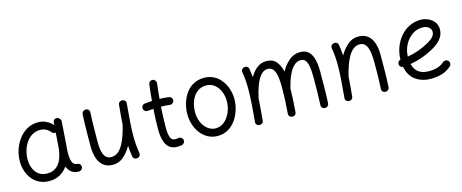

<svg xmlns="http://www.w3.org/2000/svg" viewBox="-39 -1188 4290 1782"><g transform="rotate(-15 2106.0 -297.0)"><path d="M561.5 14.6C581.5 14.6 598.1 -2 598.1 -22C597.7 -43.5 584.5 -53.2 571.3 -56.6C545.4 -58.1 528.8 -67.4 521 -84C512.7 -100.6 508.3 -120.1 506.8 -143.1C505.4 -166 505.9 -196.3 507.8 -222.2C508.8 -231 509.8 -239.7 510.3 -248.5L526.4 -476.6C527.8 -496.1 511.2 -515.1 491.7 -517.6C471.7 -521 454.1 -506.3 452.6 -486.3L450.7 -461.4C413.6 -500.5 368.7 -525.4 310.5 -525.4C230.5 -525.4 166 -485.4 121.6 -424.3C76.7 -363.3 52.7 -285.2 54.7 -207.5C56.2 -164.1 65.9 -124 84 -88.4C120.1 -16.1 186 29.3 273.9 29.3C352.1 29.3 410.6 -6.3 450.2 -62.5C467.8 -17.1 501.5 14.6 561.5 14.6ZM274.4 -43.9C228.5 -43.9 193.4 -59.6 168.5 -90.3C143.6 -121.1 130.4 -160.2 128.9 -206.5C125 -324.2 193.4 -452.1 310.5 -452.1C353 -452.1 384.8 -432.6 406.7 -406.7C415 -393.6 431.6 -387.7 445.8 -390.1L436.5 -258.3C433.6 -218.3 426.3 -182.1 414.6 -149.9C390.6 -85 346.2 -43.9 274.4 -43.9Z M1152.8 -481.4C1154.8 -505.4 1138.7 -518.6 1121.1 -520C1103 -522 1082.5 -511.7 1080.1 -488.3C1072.8 -415.5 1067.9 -353.5 1064.5 -300.3C1064.5 -299.8 1064.5 -298.8 1064 -297.9C1049.8 -237.3 1029.3 -173.3 1001.5 -122.6C973.6 -71.3 937 -37.1 888.2 -37.1C814.9 -37.1 798.8 -110.8 798.8 -209.5C798.8 -263.7 799.3 -312.5 800.3 -355.5C800.8 -397.9 802.2 -442.4 804.7 -488.8C806.2 -508.3 792.5 -524.9 768.6 -524.9C745.6 -524.9 732.4 -507.3 731 -489.3C725.6 -380.4 725.1 -279.8 725.1 -178.2C725.1 -140.1 730.5 -105 740.7 -72.3C761.2 -7.3 806.2 36.1 882.8 36.1C922.4 36.1 956.5 23.4 986.3 -2.9C1016.1 -28.8 1041.5 -60.1 1062.5 -97.7C1064.5 -62 1068.4 -28.8 1074.2 5.9C1077.6 29.8 1100.6 39.1 1119.6 34.7C1136.7 30.8 1149.9 16.6 1146.5 -5.4C1138.2 -59.6 1133.3 -109.9 1133.3 -172.9C1133.3 -210.4 1134.8 -253.9 1138.2 -303.2C1141.6 -352.5 1146.5 -411.6 1152.8 -481.4Z M1576.7 -396C1580.1 -415.5 1564.9 -434.1 1545.4 -436.5C1516.6 -440.4 1487.3 -442.4 1457.5 -442.9C1461.4 -491.7 1466.8 -540.5 1472.7 -589.4C1475.1 -609.4 1460.4 -627.9 1440.9 -629.9C1420.9 -632.3 1402.3 -617.7 1400.4 -598.1C1394.5 -546.9 1388.7 -494.6 1384.3 -442.4C1359.9 -441.4 1336.4 -439.5 1314 -436.5C1293.9 -434.6 1279.8 -415.5 1282.2 -396C1284.2 -376 1303.2 -361.8 1322.8 -364.3C1340.8 -366.2 1359.4 -367.7 1378.4 -368.7C1374 -304.2 1371.1 -239.3 1371.1 -173.3C1371.1 -136.2 1374 -86.9 1391.6 -44.4C1408.7 -1.5 1442.4 29.3 1502.9 29.3C1516.1 29.3 1530.3 27.8 1545.9 25.4C1565.4 21.5 1579.1 2 1575.2 -17.6C1571.3 -37.1 1552.2 -50.8 1532.7 -46.9C1522 -44.9 1512.2 -43.9 1502.9 -43.9C1484.9 -43.9 1471.7 -50.3 1463.4 -63.5C1446.8 -88.9 1444.3 -131.8 1444.3 -173.3C1444.3 -239.7 1447.3 -305.2 1451.7 -370.1C1481.4 -369.6 1509.3 -367.7 1536.1 -364.3C1555.7 -361.8 1574.2 -376 1576.7 -396Z M1905.3 -525.4C1825.2 -525.4 1766.6 -488.8 1727.5 -432.6C1688.5 -376 1669.4 -305.7 1669.4 -237.3C1669.4 -104.5 1752 29.3 1892.1 29.3C1968.3 29.3 2027.3 -8.8 2067.4 -65.9C2107.4 -122.6 2128.4 -194.3 2128.4 -262.7C2128.4 -385.7 2053.7 -525.4 1905.3 -525.4ZM1905.3 -452.1C1935.5 -452.1 1961.9 -443.4 1984.4 -426.3C2029.3 -391.1 2055.2 -330.6 2055.2 -262.7C2055.2 -224.1 2047.9 -188.5 2033.7 -155.3C2004.9 -88.4 1954.1 -43.9 1892.1 -43.9C1809.1 -43.9 1743.7 -129.4 1743.7 -237.3C1743.7 -276.9 1750 -312.5 1763.2 -345.2C1788.6 -409.7 1838.4 -452.1 1905.3 -452.1Z M2257.3 -7.3C2255.4 16.1 2271.5 29.8 2289.1 31.2C2308.1 33.2 2327.6 22.9 2330.1 -0.5C2337.9 -85 2343.8 -153.8 2347.2 -212.9C2356.4 -256.3 2368.2 -295.9 2382.3 -332.5C2410.2 -404.8 2448.2 -452.1 2495.6 -452.1C2571.8 -452.1 2582.5 -362.3 2582.5 -245.6C2582.5 -158.7 2580.6 -122.6 2571.8 -2.4C2569.8 21.5 2586.9 33.7 2605 35.2C2624 36.6 2642.6 25.9 2644.5 2.4C2652.3 -107.4 2654.8 -147.9 2655.8 -221.2C2666 -263.7 2678.2 -302.7 2693.4 -337.4C2723.1 -407.2 2763.7 -451.7 2814.5 -451.7C2881.3 -451.7 2889.6 -369.6 2889.6 -251.5C2889.6 -170.9 2888.7 -93.3 2884.3 0C2883.8 19.5 2897 36.1 2920.4 36.1C2943.4 36.1 2957.5 19.5 2958 0.5C2963.4 -108.4 2963.4 -209 2963.4 -310.5C2963.4 -347.2 2959.5 -381.8 2952.1 -414.6C2944.8 -447.3 2931.2 -473.6 2912.1 -494.1C2893.1 -514.6 2865.2 -524.9 2829.6 -524.9C2789.1 -524.9 2753.4 -512.2 2722.7 -486.3C2691.9 -460.4 2665.5 -427.7 2643.6 -387.7C2634.8 -427.2 2619.6 -460.4 2598.1 -486.3C2576.7 -512.2 2544.9 -525.4 2502.9 -525.4C2435.1 -525.4 2383.8 -480 2346.2 -413.6C2343.8 -439.5 2340.3 -466.8 2335.9 -494.6C2332 -519.5 2310.1 -527.3 2291 -523.4C2274.9 -519.5 2260.3 -505.9 2263.7 -482.9C2272.9 -429.7 2276.9 -378.9 2276.9 -315.9C2276.9 -283.2 2275.4 -246.1 2272.9 -203.6C2272.5 -200.7 2272.5 -197.8 2272.5 -195.3C2269 -142.6 2264.6 -81.5 2257.3 -7.3Z M3117.2 -7.3C3115.2 16.6 3131.3 29.8 3148.9 31.2C3168 33.2 3187.5 22.9 3189.9 -0.5C3197.3 -73.2 3202.1 -135.3 3205.6 -188.5C3205.6 -189 3205.6 -189.9 3206.1 -190.9C3235.8 -311 3284.2 -451.7 3381.8 -451.7C3455.1 -451.7 3471.2 -365.7 3471.2 -251.5C3471.2 -170.9 3470.7 -93.3 3465.3 0C3464.8 19.5 3477.5 36.1 3501.5 36.1C3524.4 36.1 3538.6 18.6 3539.1 0.5C3544.4 -108.4 3544.9 -209 3544.9 -310.5C3544.9 -348.6 3540 -383.8 3529.8 -416.5C3509.3 -481.4 3465.3 -524.9 3389.6 -524.9C3349.6 -524.9 3314.5 -512.2 3284.7 -486.3C3254.9 -460.4 3229 -428.7 3207.5 -391.1C3205.6 -426.3 3201.7 -460 3195.8 -494.6C3192.4 -519.5 3169.4 -527.8 3150.4 -523.4C3134.3 -519 3120.1 -505.9 3123.5 -482.9C3132.8 -429.7 3136.7 -378.9 3136.7 -315.9C3136.7 -278.3 3135.3 -234.9 3131.8 -185.5C3128.4 -136.2 3123.5 -77.1 3117.2 -7.3Z M4137.2 -36.6C4152.3 -50.3 4152.8 -73.7 4139.6 -88.9C4126 -104 4102.5 -104.5 4087.4 -91.3C4050.8 -57.6 3999 -43.9 3940.9 -43.9C3863.3 -43.9 3809.6 -76.7 3791.5 -152.8C3877.9 -167.5 3959.5 -197.8 4036.6 -243.7C4048.8 -251 4062.5 -261.2 4078.6 -274.9C4110.4 -301.8 4138.2 -341.8 4138.2 -393.1C4138.2 -421.9 4130.4 -446.3 4115.2 -466.3C4084 -505.4 4033.7 -525.4 3986.3 -525.4C3903.8 -525.4 3835.4 -487.3 3787.1 -428.2C3738.8 -369.1 3711.9 -292.5 3711.4 -216.3C3694.3 -212.4 3682.1 -196.3 3683.6 -178.2C3685.1 -160.2 3699.7 -145 3717.8 -144.5C3730 -83.5 3756.8 -39.6 3797.9 -12.2C3838.9 15.6 3886.7 29.3 3940.9 29.3C3974.6 29.3 4008.8 24.9 4043 15.6C4077.1 6.3 4108.4 -10.7 4137.2 -36.6ZM3984.4 -452.1C4007.3 -452.1 4026.9 -446.3 4043 -435.1C4059.1 -423.3 4066.9 -407.7 4066.9 -387.7C4066.9 -352.5 4037.1 -325.7 3996.6 -302.2C3933.6 -264.6 3860.8 -238.8 3784.7 -225.6C3785.6 -266.1 3795.4 -303.2 3813.5 -337.9C3831.5 -372.1 3855.5 -399.9 3885.3 -420.9C3915 -441.9 3947.8 -452.1 3984.4 -452.1Z"/></g></svg>

Font: Mikhak
Style: Regular
Weight: 400
Designer: Amin Abedi
Version: Version 3.2